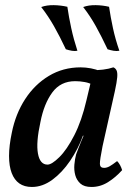

<svg xmlns="http://www.w3.org/2000/svg" viewBox="-20 -735 537 764"><path d="M431 -467Q439 -464 443.5 -455.5Q448 -447 446.5 -428Q445 -409 437 -372L388 -153Q377 -98 377.5 -82.5Q378 -67 394 -67Q405 -67 416.5 -73.5Q428 -80 446 -94Q453 -87 458 -77.5Q463 -68 466 -58Q440 -29 409.5 -10Q379 9 344 9Q315 9 300 -4.5Q285 -18 279.5 -38Q274 -58 276 -80.5Q278 -103 283 -121Q287 -132 293 -147.5Q299 -163 305.5 -178.5Q312 -194 316 -203L352 -353L342 -456Q366 -455 390 -458Q414 -461 431 -467ZM375 -453 350 -397Q336 -405 317 -408.5Q298 -412 279 -412Q221 -412 188 -367Q155 -322 141 -250Q123 -168 131 -124Q139 -80 169 -80Q186 -80 216 -109.5Q246 -139 275.5 -196.5Q305 -254 324 -336L343 -416L387 -409L334 -195H310Q291 -142 259 -95Q227 -48 188 -19.5Q149 9 107 9Q77 9 57 -5Q37 -19 26.5 -46.5Q16 -74 16 -114.5Q16 -155 27 -207Q42 -282 80 -340.5Q118 -399 174.5 -433Q231 -467 301 -467Q321 -467 342 -463Q363 -459 375 -453ZM408 -539Q384 -590 361.5 -630.5Q339 -671 311 -707Q333 -715 361 -714.5Q389 -714 414 -708Q420 -667 429.5 -623Q439 -579 455 -533Q444 -531 432 -533Q420 -535 408 -539ZM242 -539Q218 -590 195 -630.5Q172 -671 144 -707Q166 -715 194 -714.5Q222 -714 248 -708Q254 -667 263.5 -623Q273 -579 288 -533Q278 -531 266 -533Q254 -535 242 -539Z"/></svg>

Font: Vollkorn Medium
Style: Italic
Weight: 500
Italic angle: -11°
Designer: Friedrich Althausen
Foundry: Friedrich Althausen
Version: Version 5.000